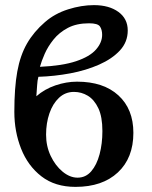

<svg xmlns="http://www.w3.org/2000/svg" viewBox="-20 -718 594 750"><path d="M156 -632Q194 -665 246 -681.5Q298 -698 347 -698Q406 -698 442.5 -671.5Q479 -645 479 -599Q479 -554 448.5 -521Q418 -488 367 -465.5Q316 -443 254.5 -431.5Q193 -420 130 -418Q126 -404 125 -384.5Q124 -365 122 -342Q154 -370 196.5 -384.5Q239 -399 281 -399Q384 -399 442.5 -345.5Q501 -292 501 -199Q501 -101 440.5 -44.5Q380 12 275 12Q195 12 142 -29Q89 -70 62.5 -137Q36 -204 36 -281Q36 -375 47.5 -438.5Q59 -502 85.5 -548Q112 -594 156 -632ZM328 -627Q279 -627 245 -609Q211 -591 189 -563.5Q167 -536 154.5 -507.5Q142 -479 136 -457Q224 -461 277.5 -479Q331 -497 355 -524.5Q379 -552 379 -582Q379 -602 370.5 -614.5Q362 -627 328 -627ZM160 -192Q160 -147 178 -109Q196 -71 224.5 -47.5Q253 -24 283 -24Q315 -24 336.5 -49Q358 -74 369 -115.5Q380 -157 380 -206Q380 -262 364 -295.5Q348 -329 323 -344Q298 -359 269 -359Q235 -359 210.5 -336Q186 -313 173 -275Q160 -237 160 -192Z"/></svg>

Font: Libertinus Serif SemiBold
Style: Regular
Weight: 600
Designer: Philipp H. Poll, Khaled Hosny
Foundry: Caleb Maclennan
Version: Version 7.051;RELEASE